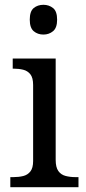

<svg xmlns="http://www.w3.org/2000/svg" viewBox="-20 -780 360 800"><path d="M23 0V-42H36Q58 -42 76.5 -46.5Q95 -51 106.5 -65.5Q118 -80 118 -109V-426Q118 -456 106.5 -470.5Q95 -485 76.5 -489.5Q58 -494 36 -494H33V-536H212V-114Q212 -83 223 -67.5Q234 -52 253 -47Q272 -42 294 -42H307V0ZM161 -636Q137 -636 120.5 -650Q104 -664 104 -698Q104 -733 120.5 -746.5Q137 -760 161 -760Q184 -760 201 -746.5Q218 -733 218 -698Q218 -664 201 -650Q184 -636 161 -636Z"/></svg>

Font: Noto Serif Malayalam
Style: Regular
Weight: 400
Designer: Indian type Foundry, Jelle Bosma, Monotype Design Team
Foundry: Monotype Imaging Inc.
Version: Version 2.103